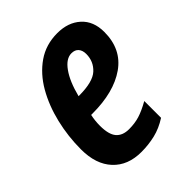

<svg xmlns="http://www.w3.org/2000/svg" viewBox="-166 -649 754 754"><g transform="rotate(-45 211.0 -272.0)"><path d="M182.1 9.8Q106.9 9.8 64 -36.4Q21 -82.5 21 -165Q21 -237.3 37.6 -306.6Q54.2 -376 86.4 -431.9Q118.7 -487.8 166.7 -521Q214.8 -554.2 277.8 -554.2Q337.9 -554.2 375 -520.5Q412.1 -486.8 412.1 -426.8Q412.1 -331.5 341.8 -282.2Q271.5 -232.9 152.8 -232.9H145Q139.2 -206.1 139.2 -178.2Q139.2 -129.9 157.2 -108.9Q175.3 -87.9 210.9 -87.9Q242.7 -87.9 269 -95.9Q295.4 -104 331.1 -124V-30.8Q295.4 -7.8 258.5 1Q221.7 9.8 182.1 9.8ZM162.1 -319.8H165Q241.7 -319.8 271.2 -347.2Q300.8 -374.5 300.8 -416Q300.8 -435.5 290.8 -447.3Q280.8 -459 261.2 -459Q231.4 -459 205.1 -422.1Q178.7 -385.3 162.1 -319.8Z"/></g></svg>

Font: Open Sans Condensed
Style: Bold Italic
Weight: 700
Width: 3
Italic angle: -12°
Designer: Monotype Design Team
Foundry: Monotype Imaging Inc.
Version: Version 3.003; ttfautohint (v1.8.4)